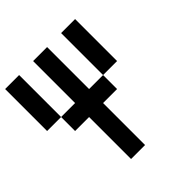

<svg xmlns="http://www.w3.org/2000/svg" viewBox="-206 -928 1078 1078"><g transform="rotate(-45 333.5 -389.0)"><path d="M333.3 -333.3V0H222.2V-333.3H111.1V-444.4H222.2V-777.8H333.3V-444.4H444.4V-333.3ZM555.6 -444.4H444.4V-777.8H555.6ZM111.1 -444.4H0V-777.8H111.1Z"/></g></svg>

Font: Pixeloid Sans
Style: Regular
Weight: 400
Designer: GGBotNet
Foundry: GGBotNet
Version: 0.5